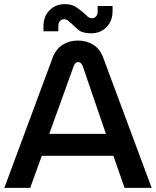

<svg xmlns="http://www.w3.org/2000/svg" viewBox="-20 -908 754 928"><path d="M1 0 234 -628Q250 -671 282.5 -691.5Q315 -712 356 -712Q398 -712 430.5 -692Q463 -672 479 -629L713 0H582L528 -155H182L126 0ZM218 -261H492L380 -588Q372 -608 357 -608Q344 -608 336 -588ZM421 -747Q380 -747 361 -762Q342 -777 328 -792Q318 -801 309.5 -808Q301 -815 289 -815Q278 -815 270 -806.5Q262 -798 262 -783V-757H190V-781Q190 -829 219.5 -858.5Q249 -888 293 -888Q327 -888 348 -873.5Q369 -859 384 -846Q394 -836 403.5 -828Q413 -820 425 -820Q436 -820 444 -828.5Q452 -837 452 -853V-879H524V-854Q524 -806 494.5 -776.5Q465 -747 421 -747Z"/></svg>

Font: MuseoModerno Medium
Style: Regular
Weight: 500
Designer: Pablo Cosgaya, Héctor Gatti, Marcela Romero, and the Authors of The MuseoModerno Project.
Foundry: Omnibus-Type Team
Version: Version 1.001